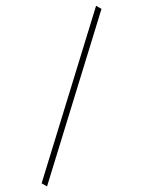

<svg xmlns="http://www.w3.org/2000/svg" viewBox="-229 -777 689 923"><g transform="rotate(30 115.0 -315.0)"><path d="M200 120 0 -750H30L230 120Z"/></g></svg>

Font: Spectral ExtraLight
Style: Regular
Weight: 275
Designer: Jean-Baptiste Levee
Foundry: Production Type
Version: Version 2.001